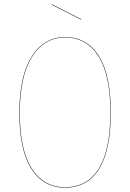

<svg xmlns="http://www.w3.org/2000/svg" viewBox="-20 -862 604 891"><path d="M221.2 -841.8 356.9 -772.9 356 -771 220.2 -839.8ZM282.2 -689.9Q383.3 -689.9 438.7 -602.3Q494.1 -514.6 494.1 -339.8Q494.1 -165.5 440.2 -78.4Q386.2 8.8 282.2 8.8Q181.6 8.8 125.7 -78.6Q69.8 -166 69.8 -337.9Q69.8 -509.3 127.2 -599.6Q184.6 -689.9 282.2 -689.9ZM282.2 -688Q185.1 -688 128.4 -597.9Q71.8 -507.8 71.8 -337.9Q71.8 -167.5 127.2 -80.3Q182.6 6.8 282.2 6.8Q385.3 6.8 438.7 -79.8Q492.2 -166.5 492.2 -339.8Q492.2 -513.2 437.3 -600.6Q382.3 -688 282.2 -688Z"/></svg>

Font: Fira Sans Compressed Two
Style: Regular
Weight: 100
Width: 1
Designer: Carrois Corporate & Edenspiekermann AG
Foundry: Carrois Corporate GbR & Edenspiekermann AG
Version: Version 4.203;PS 004.203;hotconv 1.0.88;makeotf.lib2.5.64775